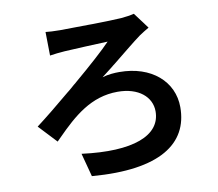

<svg xmlns="http://www.w3.org/2000/svg" viewBox="-87 -872 1175 1033"><g transform="rotate(-10 500.0 -355.0)"><path d="M867 -230C867 -370 752 -473 576 -473C551 -473 516 -471 483 -461C492 -468 500 -474 509 -481L518 -488C529 -496 541 -506 552 -515L560 -521C621 -570 679 -618 720 -648C734 -657 755 -671 773 -681L708 -768C689 -763 660 -759 637 -757C607 -755 543 -753 478 -752H459C393 -751 328 -750 302 -750C269 -750 239 -752 223 -754L225 -625C247 -629 281 -632 306 -634C354 -637 488 -643 543 -645C504 -604 426 -534 341 -462L332 -454L323 -447C320 -444 317 -442 314 -439L306 -432C301 -428 297 -425 293 -421L284 -414C215 -356 146 -300 93 -260L185 -162C189 -166 193 -170 196 -173L204 -181C304 -282 403 -370 549 -370C663 -370 732 -310 732 -231C732 -99 577 -39 300 -75L334 53C704 83 867 -32 867 -230Z"/></g></svg>

Font: Glow Sans SC Normal
Style: Bold
Weight: 700
Designer: Ryoko NISHIZUKA (kana, bopomofo & ideographs); Paul D. Hunt (Latin, Greek & Cyrillic); Sandoll Communications, Soo-young
Version: Version 0.93